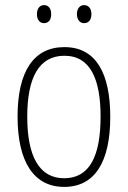

<svg xmlns="http://www.w3.org/2000/svg" viewBox="-20 -724 502 754"><path d="M125 -668C125 -648 135 -633 153 -633C171 -633 181 -647 181 -668C181 -690 171 -704 153 -704C135 -704 125 -689 125 -668ZM282 -669C282 -648 293 -633 310 -633C329 -633 339 -647 339 -669C339 -690 328 -704 310 -704C293 -704 282 -689 282 -669ZM413 -265C413 -433 359 -539 233 -539C111 -539 49 -442 49 -266C49 -90 112 10 232 10C353 10 413 -89 413 -265ZM87 -266C87 -419 133 -505 233 -505C336 -505 375 -411 375 -266C375 -108 330 -24 232 -24C133 -24 87 -112 87 -266Z"/></svg>

Font: Noto Sans Tamil Condensed ExtraLight
Style: Regular
Weight: 200
Width: 3
Designer: Jelle Bosma - Monotype Design Team
Foundry: Monotype Imaging Inc.
Version: Version 2.004